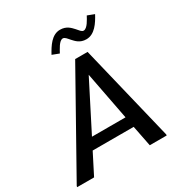

<svg xmlns="http://www.w3.org/2000/svg" viewBox="-231 -978 1049 1115"><g transform="rotate(-30 293.0 -421.0)"><path d="M217.5 -740 263.3 -722.5C275 -742.5 296.7 -790 321.7 -790C335 -790 345 -775 359.2 -759.2C375 -742.5 395 -716.7 439.2 -716.7C495 -716.7 530 -771.7 555 -818.3L509.2 -835.8C498.3 -815.8 475 -768.3 450 -768.3C436.7 -768.3 427.5 -783.3 413.3 -799.2C397.5 -815.8 376.7 -841.7 332.5 -841.7C276.7 -841.7 243.3 -786.7 217.5 -740ZM562.5 0 563.3 -6.7 407.5 -650H324.2L-36.7 -6.7L-37.5 0H75.8L146.7 -139.2H421.7L449.2 0ZM408.3 -210.8H183.3L346.7 -531.7Z"/></g></svg>

Font: Boon Medium
Style: Italic
Weight: 500
Italic angle: -9°
Designer: Sungsit Sawaiwan
Foundry: FontUni
Version: Version 3.0